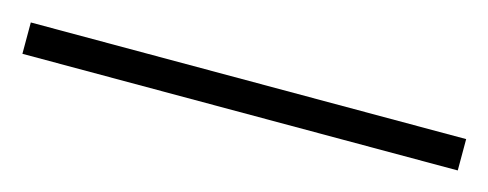

<svg xmlns="http://www.w3.org/2000/svg" viewBox="-21 -62 541 213"><g transform="rotate(15 250.0 45.0)"><path d="M0 27H500V63H0Z"/></g></svg>

Font: Moderustic ExtraBold
Style: Regular
Weight: 800
Designer: Tural Alisoy
Foundry: TAFT Foundry
Version: Version 2.120